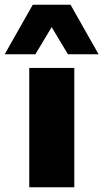

<svg xmlns="http://www.w3.org/2000/svg" viewBox="-57 -794 438 814"><path d="M67 0V-506H258V0ZM-37 -564 82 -774H242L361 -564H231L162 -679L93 -564Z"/></svg>

Font: Nunito Sans 7pt Black
Style: Regular
Weight: 900
Designer: Vernon Adams
Foundry: Vernon Adams
Version: Version 3.101;gftools[0.9.27]